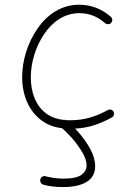

<svg xmlns="http://www.w3.org/2000/svg" viewBox="-20 -526 563 800"><path d="M443.4 -431.2C446.3 -434.6 447.8 -438 447.8 -442.4C447.8 -442.9 448.7 -450.2 441.4 -456.5C405.8 -487.3 362.3 -506.3 310.1 -506.3C236.3 -506.3 177.2 -466.3 136.2 -406.7C94.7 -347.2 72.3 -272.9 72.3 -204.6C72.3 -131.8 98.6 -62 157.7 -21C179.7 -5.4 206.5 4.4 238.8 8.3C251 18.6 265.1 32.7 280.3 49.8C296.4 68.4 310.5 87.9 322.8 108.4C335 128.4 340.8 147 340.8 163.6C340.8 178.7 334 191.4 319.8 202.1C305.7 212.9 279.8 218.3 242.2 218.3C214.8 218.3 187 212.9 169.9 208.5C168.5 208 166.5 207.5 165 207.5C159.2 207.5 150.4 211.9 147.9 221.2C147.5 222.7 147.5 224.6 147.5 226.1C147.5 231.9 150.9 240.7 160.2 243.2C182.6 250 210 253.4 242.7 253.4C330.6 253.4 376.5 222.2 376.5 167.5C376.5 143.6 369.6 119.6 356.4 95.2C342.8 70.3 326.7 47.9 308.6 26.9C303.2 20.5 297.9 15.1 293 9.8C319.3 8.3 343.8 4.4 366.2 -2.4C393.6 -10.7 419.4 -22 444.3 -35.6C453.6 -39.6 455.1 -47.9 455.1 -52.2C455.1 -54.7 454.6 -56.6 454.1 -58.6C450.2 -67.9 441.9 -69.8 437.5 -69.8C435.1 -69.8 433.1 -69.3 430.7 -68.4C385.7 -43 335.4 -24.9 272.9 -24.9C266.6 -24.9 260.3 -24.9 253.9 -25.4C252 -26.4 249.5 -26.9 247.1 -26.9H245.1C244.6 -26.4 244.6 -26.4 244.1 -26.4C216.8 -29.8 194.3 -37.6 176.3 -50.3C127.9 -84 108.4 -142.6 108.4 -203.6C108.4 -264.6 127.9 -330.6 163.6 -383.3C198.7 -436 249.5 -471.2 310.5 -471.2C353 -471.2 388.2 -456.1 418 -429.2C421.4 -426.8 424.8 -425.3 429.2 -425.3C430.7 -425.3 437 -423.8 443.4 -431.2Z"/></svg>

Font: Mikhak ExtraLight
Style: Regular
Weight: 200
Designer: Amin Abedi
Version: Version 3.2